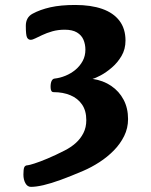

<svg xmlns="http://www.w3.org/2000/svg" viewBox="-20 -540 603 766"><path d="M311.4 141.9Q262.8 162.7 223.2 177.2Q183.5 191.7 153.8 198.6Q124 205.5 103.5 205.5Q89.4 205.5 81.4 191Q73.4 176.6 73.4 156.3Q73.4 134.7 76.9 127.1Q80.4 119.4 91.2 119.2Q96.4 118.9 117.3 112.3Q138.2 105.7 169.9 92.4Q201.5 79.1 238.2 60.3Q262.9 47.8 282.1 30.7Q301.2 13.7 312.8 -9.1Q324.3 -31.9 324.3 -60.6Q324.3 -98.2 307.4 -122.9Q290.5 -147.6 260.9 -160Q231.4 -172.4 193.7 -172.4Q181.8 -172.4 181.8 -193.2Q181.8 -209.2 186.1 -217.5Q190.4 -225.7 197.6 -226.5Q219.2 -228.8 241.2 -237.8Q263.2 -246.8 281 -261.6Q298.8 -276.5 309.8 -296.6Q320.7 -316.7 320.7 -341.8Q320.7 -363.2 313 -381.4Q305.3 -399.6 287 -410.6Q268.7 -421.5 238.2 -421.5Q211.7 -421.5 189 -415.1Q166.2 -408.6 148 -399.9Q132.1 -392.7 120.8 -386.9Q109.6 -381.2 102.3 -381.2Q92.8 -381.2 87.9 -390.5Q83 -399.8 83 -436.9Q83 -470.7 109.8 -485.2Q139.6 -501.5 180.8 -510.9Q222.1 -520.2 280.2 -520.2Q342.9 -520.2 387.8 -504.5Q432.7 -488.7 456.7 -457Q480.7 -425.2 480.7 -378.2Q480.7 -343.7 464.8 -316.7Q448.9 -289.7 426.2 -270.4Q403.6 -251 382.1 -239.5Q360.6 -228 349.1 -225.3Q391.9 -219 423.7 -197.3Q455.6 -175.6 473.2 -142Q490.9 -108.5 490.9 -65Q490.9 -28.7 475.3 2.8Q459.7 34.3 434 60.4Q408.4 86.5 376.3 107.2Q344.3 127.9 311.4 141.9Z"/></svg>

Font: Briem Hand Thin
Style: Regular
Weight: 100
Designer: Gunnlaugur SE Briem, Eben Sorkin
Foundry: Sorkin Type Co.
Version: Version 1.003